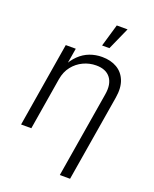

<svg xmlns="http://www.w3.org/2000/svg" viewBox="-171 -845 916 1144"><g transform="rotate(20 286.5 -273.0)"><path d="M152.3 -331.1 97.7 0H32.7L121.1 -535.6H184.6L163.6 -410.2H150.9Q174.3 -457 204.8 -486.6Q235.4 -516.1 272.2 -529.8Q309.1 -543.5 349.6 -543.5Q404.8 -543.5 444.1 -520.5Q483.4 -497.6 501.2 -453.1Q519 -408.7 508.3 -343.8L417.5 204.1H352.5L442.4 -339.4Q454.1 -407.2 425.3 -445.6Q396.5 -483.9 334 -483.9Q291.5 -483.9 252.9 -465.8Q214.4 -447.8 187.5 -413.8Q160.6 -379.9 152.3 -331.1ZM325.2 -607.4 366.7 -749.5H435.1L371.6 -607.4Z"/></g></svg>

Font: Inter 20pt Light
Style: Italic
Weight: 300
Italic angle: -9.3988°
Version: Version 4.001;git-66647c0bb